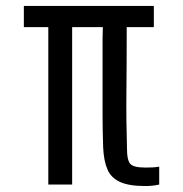

<svg xmlns="http://www.w3.org/2000/svg" viewBox="-20 -619 614 644"><path d="M142 0V-528H60V-599H496V-528H405V-500Q405 -405 404 -311.5Q403 -218 406 -118Q406 -83 416.5 -70Q427 -57 467 -57Q481 -57 491.5 -57.5Q502 -58 514 -60V0Q493 5 467 5Q413 5 383 -8.5Q353 -22 340.5 -50.5Q328 -79 326 -125Q325 -157 324.5 -182.5Q324 -208 324 -233.5Q324 -259 324 -292.5Q324 -326 324 -373.5Q324 -421 324 -490L325 -528H222V0Z"/></svg>

Font: Big Shoulders Text
Style: Regular
Weight: 400
Designer: Patric King
Foundry: XO Type Co
Version: Version 1.000; ttfautohint (v1.8.2)